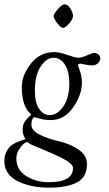

<svg xmlns="http://www.w3.org/2000/svg" viewBox="-44 -666 499 881"><path d="M202 -593Q202 -601 221 -623.5Q240 -646 253 -646Q267 -646 279 -626.5Q291 -607 291 -593Q291 -578 273 -558Q255 -538 246 -538Q235 -538 218.5 -560Q202 -582 202 -593ZM-24 73Q-24 48 -14 29Q-4 10 10 0Q24 -10 38 -15.5Q52 -21 62 -24Q72 -27 72 -28Q72 -30 69 -34.5Q66 -39 63 -48.5Q60 -58 60 -72Q60 -93 70 -108Q80 -123 89.5 -130.5Q99 -138 99 -141Q99 -142 88.5 -151.5Q78 -161 67 -190Q56 -219 56 -267Q56 -320 97.5 -373.5Q139 -427 205 -427Q228 -427 265 -414Q302 -401 315 -401Q330 -401 355 -412Q380 -423 387 -423Q397 -423 406.5 -417Q416 -411 416 -397Q416 -387 406 -376.5Q396 -366 379 -366Q364 -366 346 -370Q328 -374 326 -374Q314 -374 314 -365Q314 -363 318.5 -352.5Q323 -342 327.5 -324Q332 -306 332 -287Q332 -231 291.5 -173Q251 -115 189 -115Q162 -115 139 -121.5Q116 -128 112 -128Q111 -128 108.5 -125.5Q106 -123 103 -114.5Q100 -106 100 -94Q100 -66 140 -47Q180 -28 227.5 -17.5Q275 -7 315 19.5Q355 46 355 87Q355 147 309.5 171Q264 195 181 195Q95 195 35.5 164.5Q-24 134 -24 73ZM31 61Q31 114 76.5 142Q122 170 179 170Q291 170 291 105Q291 88 255.5 67.5Q220 47 115 4Q104 0 95.5 -4.5Q87 -9 84 -12L82 -14Q69 -14 50 10Q31 34 31 61ZM116 -250Q116 -195 135.5 -166.5Q155 -138 184 -138Q219 -138 246.5 -177.5Q274 -217 274 -282Q274 -339 253.5 -370Q233 -401 203 -401Q169 -401 142.5 -360.5Q116 -320 116 -250Z"/></svg>

Font: OFL Sorts Mill Goudy TT
Style: Italic
Weight: 500
Italic angle: -6°
Version: Version 003.000